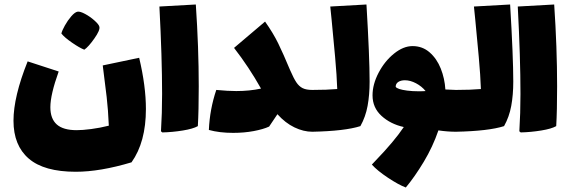

<svg xmlns="http://www.w3.org/2000/svg" viewBox="-20 -586 2538 854"><path d="M629 -101Q629 46 565 136Q425 178 317 178Q176 178 108 119.5Q40 61 40 -49Q40 -156 103 -313L241 -268Q204 -165 204 -109Q204 -58 232.5 -32.5Q261 -7 321 -7Q347 -7 385.5 -12Q424 -17 464 -27Q461 -98 454.5 -154Q448 -210 437 -295L599 -329Q629 -203 629 -101ZM253 -437Q256 -450 268.5 -472.5Q281 -495 297 -513.5Q313 -532 325 -534Q336 -536 358.5 -524Q381 -512 400.5 -494.5Q420 -477 422 -467Q426 -452 399.5 -414.5Q373 -377 355 -365Q334 -373 300 -396.5Q266 -420 253 -437Z M696 -2Q701 -82 701 -168Q701 -329 689 -557L851 -566Q864 -374 864 -202Q864 -93 860 -25Q839 -13 793 -5.5Q747 2 702 3Z M1396 -93Q1396 -45 1390 -22.5Q1384 0 1369 0Q1330 0 1289.5 -19.5Q1249 -39 1214 -78Q1202 -59 1177 -23Q1151 -11 1108.5 -3Q1066 5 1017 5Q956 5 909 -8Q913 -100 942 -186Q994 -181 1031 -181Q1090 -181 1141 -192Q1087 -288 1021 -373L1159 -490Q1195 -439 1217.5 -393Q1240 -347 1270 -275Q1286 -238 1298 -220Q1310 -202 1326 -194Q1342 -186 1369 -186Q1385 -186 1390.5 -163Q1396 -140 1396 -93Z M1624 -223Q1624 -164 1615 -115Q1606 -66 1583 -25Q1514 -3 1369 0Q1354 0 1348 -22.5Q1342 -45 1342 -93Q1342 -140 1347.5 -163Q1353 -186 1369 -186Q1435 -186 1480 -190Q1478 -250 1470.5 -333Q1463 -416 1455 -498L1449 -557L1610 -566Q1624 -332 1624 -223Z M2035 -93Q2035 -45 2029 -22.5Q2023 0 2008 0Q1971 0 1930 -6Q1905 67 1865 133.5Q1825 200 1785 248Q1753 236 1705.5 204.5Q1658 173 1634 146Q1637 142 1641.5 138Q1646 134 1650 129Q1734 42 1776 -21Q1717 -34 1677 -70.5Q1637 -107 1637 -162Q1637 -211 1664 -262.5Q1691 -314 1732.5 -347.5Q1774 -381 1815 -381Q1859 -381 1891 -353Q1923 -325 1940.5 -281Q1958 -237 1961 -188Q1993 -186 2008 -186Q2024 -186 2029.5 -163Q2035 -140 2035 -93ZM1791 -183Q1815 -180 1841 -180Q1863 -180 1873 -181Q1856 -202 1830.5 -215.5Q1805 -229 1781 -229Q1763 -229 1751.5 -221.5Q1740 -214 1740 -200Q1746 -189 1791 -183Z M2263 -223Q2263 -164 2254 -115Q2245 -66 2222 -25Q2153 -3 2008 0Q1993 0 1987 -22.5Q1981 -45 1981 -93Q1981 -140 1986.5 -163Q1992 -186 2008 -186Q2074 -186 2119 -190Q2117 -250 2109.5 -333Q2102 -416 2094 -498L2088 -557L2249 -566Q2263 -332 2263 -223Z M2290 -2Q2295 -82 2295 -168Q2295 -329 2283 -557L2445 -566Q2458 -374 2458 -202Q2458 -93 2454 -25Q2433 -13 2387 -5.5Q2341 2 2296 3Z"/></svg>

Font: Lalezar
Style: Regular
Weight: 400
Designer: Borna Izadpanah
Foundry: Borna Izadpanah
Version: Version 1.003